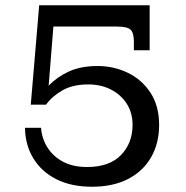

<svg xmlns="http://www.w3.org/2000/svg" viewBox="-20 -702 706 730"><path d="M97 -304 129 -682H549V-511H489V-544Q489 -577 476.5 -589Q464 -601 425 -601H183L165 -376Q196 -409 241.5 -430Q287 -451 351 -451Q413 -451 466.5 -425Q520 -399 552.5 -349Q585 -299 585 -227Q585 -157 554.5 -104Q524 -51 467 -21.5Q410 8 330 8Q251 8 194.5 -20.5Q138 -49 107 -99.5Q76 -150 75 -216H136Q139 -176 160 -142Q181 -108 219 -87.5Q257 -67 311 -67Q396 -67 440 -112.5Q484 -158 484 -227Q484 -273 462 -307.5Q440 -342 402 -361.5Q364 -381 315 -381Q257 -381 217.5 -358.5Q178 -336 155 -304Z"/></svg>

Font: Montagu Slab 16pt
Style: Regular
Weight: 400
Designer: Florian Karsten
Foundry: Florian Karsten
Version: Version 1.000; ttfautohint (v1.8.3)